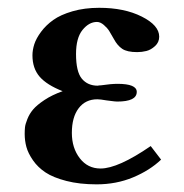

<svg xmlns="http://www.w3.org/2000/svg" viewBox="-20 -465 475 497"><path d="M166 -121.1Q166 -82 186.5 -55.4Q207 -28.8 240.2 -28.8Q285.6 -28.8 370.1 -86.9L397 -51.8Q367.7 -23.9 324.5 -5.9Q281.2 12.2 230 12.2Q186 12.2 151.9 3.4Q117.7 -5.4 97.9 -18.6Q78.1 -31.7 65.4 -50Q52.7 -68.4 48.3 -84.7Q43.9 -101.1 43.9 -118.2Q43.9 -127.9 44.7 -135.5Q45.4 -143.1 50.8 -156.7Q56.2 -170.4 65.7 -181.6Q75.2 -192.9 95 -206.1Q114.7 -219.2 142.1 -229Q101.1 -245.1 82.5 -266.6Q64 -288.1 64 -321.8Q64 -335.4 68.8 -350.6Q73.7 -365.7 86.4 -382.8Q99.1 -399.9 117.9 -413.3Q136.7 -426.8 167.7 -435.8Q198.7 -444.8 236.8 -444.8Q301.8 -444.8 346.9 -422.1Q392.1 -399.4 392.1 -370.1Q392.1 -355.5 381.3 -345.7Q370.6 -335.9 358.9 -333Q347.2 -330.1 335 -330.1Q309.1 -330.1 296.4 -338.6Q283.7 -347.2 274.9 -363.8L262.7 -384.8Q257.8 -392.6 248.8 -400.4Q239.7 -408.2 231 -408.2Q210.4 -408.2 193.6 -387.5Q176.8 -366.7 176.8 -325.2Q176.8 -279.3 191.9 -261.2Q207 -243.2 232.9 -243.2Q236.3 -244.1 241.2 -244.1Q267.6 -248 284.2 -248Q334 -248 334 -227.1Q334 -202.1 283.2 -202.1Q280.8 -202.1 276.1 -202.6Q271.5 -203.1 265.4 -203.9Q259.3 -204.6 255.9 -205.1Q239.3 -208 231.9 -208Q201.2 -208 183.6 -184.8Q166 -161.6 166 -121.1Z"/></svg>

Font: Linux Libertine G
Style: Semibold
Weight: 600
Designer: Philipp H. Poll
Foundry: Philipp H. Poll
Version: Version 5.1.1